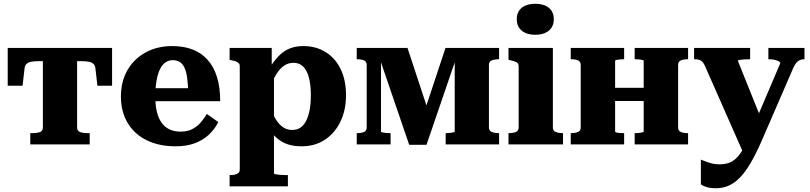

<svg xmlns="http://www.w3.org/2000/svg" viewBox="-20 -768 4305 1021"><path d="M299 -443V-513H576V-312H498L488 -399Q487 -417 478.5 -426.5Q470 -436 453 -439.5Q436 -443 407 -443ZM299 -443H191Q162 -443 145 -439.5Q128 -436 119.5 -426.5Q111 -417 110 -399L100 -312H21V-513H299ZM390 -90Q390 -72 405.5 -66Q421 -60 443 -60H457V0H141V-60H155Q178 -60 193 -66Q208 -72 208 -90V-513H390Z M806 -254Q806 -209 814 -174.5Q822 -140 839 -116Q856 -92 881.5 -80Q907 -68 941 -68Q977 -68 1003.5 -82Q1030 -96 1048.5 -118Q1067 -140 1080 -162L1141 -119Q1122 -81 1091 -52Q1060 -23 1016.5 -6.5Q973 10 913 10Q826 10 760.5 -22Q695 -54 659 -114Q623 -174 623 -255Q623 -335 658 -395.5Q693 -456 755 -489.5Q817 -523 895 -523Q958 -523 1005 -504.5Q1052 -486 1084.5 -449.5Q1117 -413 1134 -358Q1151 -303 1151 -230H779V-299H1003L981 -271Q980 -322 975 -356Q970 -390 960 -410Q950 -430 935 -439Q920 -448 899 -448Q878 -448 861 -437Q844 -426 832 -402.5Q820 -379 813 -342.5Q806 -306 806 -254Z M1511 223H1201V163H1202Q1217 163 1229 160.5Q1241 158 1248 151.5Q1255 145 1255 133V-415Q1255 -426 1250 -431.5Q1245 -437 1235 -441Q1225 -445 1209 -448L1201 -450V-513H1425V-381L1437 -379V154Q1437 157 1447.5 159Q1458 161 1472 162Q1486 163 1498 163H1511ZM1584 10Q1544 10 1513.5 0.5Q1483 -9 1458 -29Q1433 -49 1412 -80L1416 -194Q1431 -158 1447.5 -132Q1464 -106 1485 -91.5Q1506 -77 1534 -77Q1560 -77 1578.5 -90Q1597 -103 1609 -127.5Q1621 -152 1627 -185.5Q1633 -219 1633 -262Q1633 -304 1627 -336Q1621 -368 1609.5 -390Q1598 -412 1581 -423Q1564 -434 1541 -434Q1513 -434 1491 -419Q1469 -404 1450.5 -375Q1432 -346 1415 -306L1411 -403Q1436 -443 1461.5 -469.5Q1487 -496 1519 -509.5Q1551 -523 1593 -523Q1661 -523 1712.5 -490.5Q1764 -458 1792 -399.5Q1820 -341 1820 -262Q1820 -182 1790 -120.5Q1760 -59 1707 -24.5Q1654 10 1584 10Z M2147 -513 2267 -149 2212 -100 2349 -513H2634V-453H2633Q2611 -453 2595.5 -447Q2580 -441 2580 -423V-90Q2580 -72 2595.5 -66Q2611 -60 2633 -60H2634V0H2350V-60H2352Q2361 -60 2371.5 -61Q2382 -62 2390 -64Q2398 -66 2398 -69V-491L2416 -489L2248 2H2156L1988 -489L2006 -491V-69Q2006 -66 2013.5 -64Q2021 -62 2032 -61Q2043 -60 2052 -60H2057V0H1877V-60H1878Q1901 -60 1915.5 -66Q1930 -72 1930 -90V-423Q1930 -441 1915.5 -447Q1901 -453 1878 -453H1877V-513Z M2826 -583Q2781 -583 2754.5 -605Q2728 -627 2728 -666Q2728 -705 2754.5 -726.5Q2781 -748 2826 -748Q2872 -748 2898.5 -726.5Q2925 -705 2925 -666Q2925 -627 2898.5 -605Q2872 -583 2826 -583ZM2920 -513V-90Q2920 -72 2935.5 -66Q2951 -60 2973 -60H2974V0H2684V-60H2685Q2708 -60 2723 -66Q2738 -72 2738 -90V-415Q2738 -431 2727 -437Q2716 -443 2692 -448L2684 -450V-513Z M3068 -90V-423Q3068 -441 3053.5 -447Q3039 -453 3016 -453H3015V-513H3299V-453H3296Q3287 -453 3276.5 -452Q3266 -451 3258.5 -449.5Q3251 -448 3251 -444V-69Q3251 -66 3258.5 -63.5Q3266 -61 3276.5 -60.5Q3287 -60 3296 -60H3299V0H3015V-60H3016Q3039 -60 3053.5 -66Q3068 -72 3068 -90ZM3403 -69V-444Q3403 -448 3395.5 -449.5Q3388 -451 3377 -452Q3366 -453 3358 -453H3355V-513H3639V-453H3638Q3616 -453 3601 -447Q3586 -441 3586 -423V-90Q3586 -72 3601 -66Q3616 -60 3638 -60H3639V0H3355V-60H3358Q3366 -60 3377 -61Q3388 -62 3395.5 -64Q3403 -66 3403 -69ZM3184 -231V-301H3475V-231Z M4037 -113 3984 -14 3937 55 3728 -419Q3722 -432 3715 -439.5Q3708 -447 3698 -450Q3688 -453 3672 -453H3671V-513H3969V-453H3968Q3952 -453 3937.5 -452Q3923 -451 3913.5 -449.5Q3904 -448 3904 -444ZM4029 -16Q4000 50 3972 98Q3944 146 3915.5 175.5Q3887 205 3855.5 219Q3824 233 3787 233Q3759 233 3738.5 227Q3718 221 3707 212V81Q3711 82 3725.5 88Q3740 94 3761 100Q3782 106 3806 106Q3829 106 3849 100.5Q3869 95 3887 80.5Q3905 66 3921.5 41Q3938 16 3954 -22L3976 -72L4129 -431Q4129 -438 4120.5 -442.5Q4112 -447 4098 -450Q4084 -453 4069 -453H4066V-513H4258V-453H4257Q4245 -453 4234.5 -449Q4224 -445 4215.5 -435Q4207 -425 4199 -408Z"/></svg>

Font: Roboto Serif 36pt
Style: Bold
Weight: 700
Version: Version 1.008